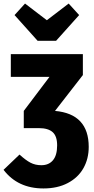

<svg xmlns="http://www.w3.org/2000/svg" viewBox="-38 -838 530 1082"><path d="M462 -10Q462 57 432 110Q402 163 344 193.5Q286 224 207 224Q62 224 -18 119L72 33Q107 65 134 79Q161 93 195 93Q237 93 260.5 65Q284 37 284 -19Q284 -71 258.5 -93.5Q233 -116 181 -116H96V-213L241 -405H23V-533H429V-415L272 -213Q462 -196 462 -10ZM349 -818 408 -753 278 -608H174L44 -753L103 -818L226 -724Z"/></svg>

Font: Fira Sans Condensed ExtraBold
Style: Regular
Weight: 800
Width: 3
Designer: Carrois Corporate & Edenspiekermann AG
Foundry: Carrois Corporate GbR & Edenspiekermann AG
Version: Version 4.203